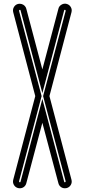

<svg xmlns="http://www.w3.org/2000/svg" viewBox="-20 -815 454 1029"><path d="M328 194Q315 194 305.5 186.5Q296 179 293 167L207 -157L121 167Q118 179 108.5 186.5Q99 194 86 194Q81 194 77 193Q62 189 54.5 176Q47 163 51 148L169 -300L51 -749Q47 -764 54.5 -777Q62 -790 77 -794Q86 -796 95.5 -793.5Q105 -791 112 -784Q119 -777 121 -768L207 -443L293 -768Q296 -782 309.5 -790Q323 -798 337.5 -794Q352 -790 359.5 -777Q367 -764 363 -749L245 -300L363 148Q367 163 359.5 176Q352 189 337 193Q333 194 328 194ZM207 -285 324 159Q325 163 329 162Q330 161 331 159.5Q332 158 332 157L211 -300L332 -757Q332 -759 331 -760.5Q330 -762 328.5 -762.5Q327 -763 325.5 -762Q324 -761 324 -760L207 -316L90 -760Q89 -763 85 -762Q84 -762 83 -760.5Q82 -759 82 -757L203 -300L82 157Q82 158 83 159.5Q84 161 85 162Q89 163 90 159Z"/></svg>

Font: Soda Fountain
Style: Inline
Weight: 400
Version: Version 1.0